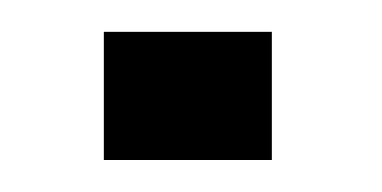

<svg xmlns="http://www.w3.org/2000/svg" viewBox="-20 -100 239 120"><path d="M44.9 -80.1H149.9V0H44.9Z"/></svg>

Font: Pfennig
Style: Bold
Weight: 700
Version: Version 20120410 ; ttfautohint (v0.8)